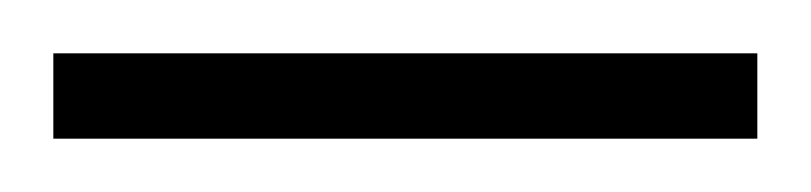

<svg xmlns="http://www.w3.org/2000/svg" viewBox="-20 108 304 72"><path d="M0 160V128H264V160Z"/></svg>

Font: Saira UltraCondensed Thin
Style: Regular
Weight: 250
Width: 1
Designer: Hector Gatti with collaboration of the Omnibus-Type team
Foundry: Omnibus-Type
Version: Version 1.101